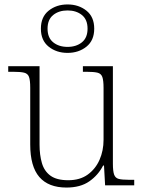

<svg xmlns="http://www.w3.org/2000/svg" viewBox="-20 -834 645 864"><path d="M279 10Q198 10 157 -37.5Q116 -85 116 -184V-439Q116 -473 110.5 -488Q105 -503 88.5 -507Q72 -511 38 -511H17V-536H158V-183Q158 -137 168.5 -100.5Q179 -64 207 -43.5Q235 -23 287 -23Q340 -23 375 -48.5Q410 -74 428 -115Q446 -156 446 -205V-438Q446 -472 440.5 -487.5Q435 -503 418.5 -507Q402 -511 368 -511H353V-536H488V-97Q488 -64 493.5 -48.5Q499 -33 514 -29Q529 -25 558 -25H584V0H453L448 -89H444Q422 -46 382 -18Q342 10 279 10ZM284 -596Q234 -596 199 -624Q164 -652 164 -705Q164 -758 199 -786Q234 -814 284 -814Q334 -814 369 -786Q404 -758 404 -705Q404 -652 369 -624Q334 -596 284 -596ZM284 -623Q323 -623 348.5 -643.5Q374 -664 374 -705Q374 -746 348.5 -766.5Q323 -787 284 -787Q245 -787 219.5 -766.5Q194 -746 194 -705Q194 -664 219.5 -643.5Q245 -623 284 -623Z"/></svg>

Font: Noto Serif Hebrew ExtraLight
Style: Regular
Weight: 250
Version: Version 2.003